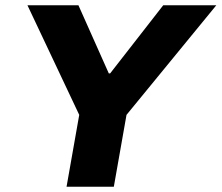

<svg xmlns="http://www.w3.org/2000/svg" viewBox="-20 -707 839 727"><path d="M232 0 280 -272 84 -687H277L392 -429H397L598 -687H799L459 -272L411 0Z"/></svg>

Font: Archivo SemiBold ExtraBold
Style: Italic
Weight: 800
Italic angle: -10°
Version: Version 2.001